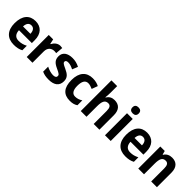

<svg xmlns="http://www.w3.org/2000/svg" viewBox="271 -2057 3364 3364"><g transform="rotate(45 1953.0 -375.5)"><path d="M278 -556C132 -556 42 -458 42 -269C42 -86 138 10 298 10C372 10 424 -2 474 -29V-141C418 -112 370 -99 309 -99C230 -99 187 -148 184 -236H503V-308C503 -464 418 -556 278 -556ZM279 -451C340 -451 369 -403 370 -333H187C191 -415 227 -451 279 -451Z M892 -556C827 -556 776 -510 748 -455H741L721 -546H612V0H754V-278C754 -375 813 -417 884 -417C899 -417 918 -415 929 -412L941 -551C926 -554 907 -556 892 -556Z M1375 -161C1375 -254 1321 -292 1237 -331C1152 -370 1136 -383 1136 -409C1136 -434 1156 -448 1195 -448C1240 -448 1282 -431 1327 -409L1369 -513C1311 -543 1257 -556 1194 -556C1073 -556 996 -502 996 -403C996 -315 1039 -274 1129 -233C1222 -191 1234 -176 1234 -149C1234 -119 1212 -100 1162 -100C1112 -100 1047 -120 997 -146V-22C1047 1 1096 10 1163 10C1301 10 1375 -50 1375 -161Z M1687 10C1752 10 1796 -2 1838 -31V-152C1796 -124 1754 -108 1701 -108C1633 -108 1595 -161 1595 -271C1595 -382 1631 -439 1700 -439C1736 -439 1771 -427 1812 -409L1853 -520C1813 -541 1764 -556 1696 -556C1543 -556 1451 -458 1451 -270C1451 -77 1534 10 1687 10Z M2093 -600V-760H1951V0H2093V-259C2093 -377 2117 -438 2196 -438C2248 -438 2271 -400 2271 -321V0H2413V-358C2413 -493 2345 -556 2236 -556C2174 -556 2123 -531 2093 -476H2085C2089 -502 2093 -551 2093 -600Z M2623 -761C2576 -761 2545 -741 2545 -687C2545 -635 2577 -614 2623 -614C2668 -614 2700 -635 2700 -687C2700 -740 2668 -761 2623 -761ZM2693 -546H2551V0H2693Z M3042 -556C2896 -556 2806 -458 2806 -269C2806 -86 2902 10 3062 10C3136 10 3188 -2 3238 -29V-141C3182 -112 3134 -99 3073 -99C2994 -99 2951 -148 2948 -236H3267V-308C3267 -464 3182 -556 3042 -556ZM3043 -451C3104 -451 3133 -403 3134 -333H2951C2955 -415 2991 -451 3043 -451Z M3662 -556C3599 -556 3543 -531 3512 -476H3504L3486 -546H3376V0H3518V-259C3518 -380 3542 -438 3620 -438C3674 -438 3696 -398 3696 -321V0H3838V-358C3838 -493 3770 -556 3662 -556Z"/></g></svg>

Font: Noto Sans Arabic UI SmCn
Style: Bold
Weight: 700
Width: 4
Designer: Monotype Design Team, Nadine Chahine and Nizar Qandah
Foundry: Monotype Imaging Inc.
Version: Version 2.010